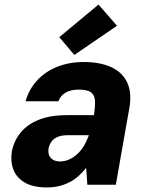

<svg xmlns="http://www.w3.org/2000/svg" viewBox="-20 -810 643 842"><path d="M186 12Q125 12 88.5 -9.5Q52 -31 38.5 -67Q25 -103 32 -146Q41 -192 70 -228Q99 -264 149.5 -284.5Q200 -305 273 -305H392Q398 -344 396.5 -368.5Q395 -393 379 -405Q363 -417 325 -417Q292 -417 269 -404.5Q246 -392 236 -366H92Q107 -418 142 -456.5Q177 -495 229.5 -516.5Q282 -538 347 -538Q420 -538 469 -515Q518 -492 538.5 -446.5Q559 -401 547 -335L488 0H363L358 -74Q343 -55 325.5 -39Q308 -23 286 -11.5Q264 0 239 6Q214 12 186 12ZM243 -102Q264 -102 283 -110.5Q302 -119 318.5 -134Q335 -149 347.5 -169.5Q360 -190 369 -215V-217H275Q251 -217 233.5 -210Q216 -203 206.5 -190Q197 -177 193 -160Q189 -132 203 -117Q217 -102 243 -102ZM306 -569 240 -647 412 -790 493 -697Z"/></svg>

Font: DM Sans 9pt Black
Style: Italic
Weight: 900
Italic angle: -10°
Version: Version 4.004;gftools[0.9.30]